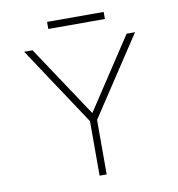

<svg xmlns="http://www.w3.org/2000/svg" viewBox="-89 -908 919 989"><g transform="rotate(-10 370.0 -413.5)"><path d="M124 -696 371 -324 616 -696H660L389 -285V0H352V-285L80 -696ZM519 -827V-790H223V-827Z"/></g></svg>

Font: Major Mono Display
Style: Regular
Weight: 400
Designer: Emre Parlak
Foundry: Emre Parlak
Version: Version 2.000; ttfautohint (v1.8) -l 8 -r 50 -G 200 -x 14 -D